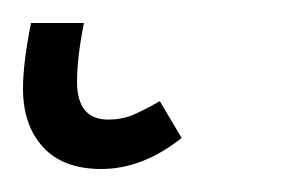

<svg xmlns="http://www.w3.org/2000/svg" viewBox="-39 25 265 167"><path d="M-19 102Q-19 80 -12 45H34Q28 75 28 96Q28 129 55 129Q67 129 76.5 125Q86 121 100 113L119 145Q85 172 49 172Q16 172 -1.5 153Q-19 134 -19 102Z"/></svg>

Font: Fira Sans Extra Condensed Light
Style: Italic
Weight: 300
Width: 3
Italic angle: -8°
Designer: Carrois Corporate & Edenspiekermann AG
Foundry: Carrois Corporate GbR & Edenspiekermann AG
Version: Version 4.203